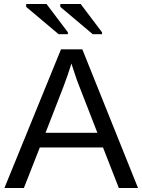

<svg xmlns="http://www.w3.org/2000/svg" viewBox="-20 -933 707 953"><path d="M569.8 0 491.2 -201.2H177.7L98.6 0H2L282.7 -688H388.7L665 0ZM334.5 -617.7 330.1 -604Q317.9 -563.5 293.9 -500L206.1 -273.9H463.4L375 -501Q361.3 -534.7 347.7 -577.1ZM440.4 -763.2 279.3 -898.9V-913.1H380.4L486.3 -772.9V-763.2ZM271 -763.2 109.9 -898.9V-913.1H210.9L316.9 -772.9V-763.2Z"/></svg>

Font: Arial
Style: Regular
Weight: 400
Designer: Steve Matteson
Foundry: Ascender Corporation
Version: Version 2.00.3